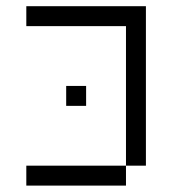

<svg xmlns="http://www.w3.org/2000/svg" viewBox="-20 -582 540 602"><path d="M250 -250V-312.5H187.5V-250ZM375 -62.5H62.5V0H375ZM375 -62.5H437.5Q437.5 -62.5 437.5 -562.5H62.5V-500H375Z"/></svg>

Font: BFUnifontExMono
Style: Regular
Weight: 500
Version: Version 15.0.06